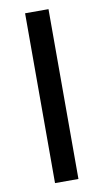

<svg xmlns="http://www.w3.org/2000/svg" viewBox="-83 -757 430 797"><g transform="rotate(-10 131.5 -358.0)"><path d="M181.2 0H82.5V-715.8H181.2Z"/></g></svg>

Font: Estedad-FD Medium
Style: Regular
Weight: 500
Designer: Amin Abedi
Version: Version 7.3